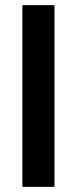

<svg xmlns="http://www.w3.org/2000/svg" viewBox="-20 -727 299 747"><path d="M67 0V-707H192V0Z"/></svg>

Font: Bricolage Grotesque 24pt SemiBold
Style: Regular
Weight: 600
Designer: Mathieu Triay
Foundry: Atelier Triay
Version: Version 1.001;gftools[0.9.33.dev8+g029e19f]